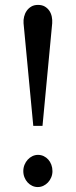

<svg xmlns="http://www.w3.org/2000/svg" viewBox="-20 -736 306 772"><path d="M190.9 -47.9Q190.9 -34.7 186 -22.9Q181.2 -11.2 172.9 -2.4Q164.6 6.3 154.1 11.2Q143.6 16.1 131.8 16.1Q120.1 16.1 109.6 11.2Q99.1 6.3 91.1 -2.4Q83 -11.2 78.4 -22.9Q73.7 -34.7 73.7 -47.9Q73.7 -61.5 78.6 -73.5Q83.5 -85.4 91.6 -94.2Q99.6 -103 110.4 -108.2Q121.1 -113.3 132.8 -113.3Q145 -113.3 155.8 -108.2Q166.5 -103 174.3 -94.2Q182.1 -85.4 186.5 -73.5Q190.9 -61.5 190.9 -47.9ZM150.9 -230H113.8L74.7 -642.6Q73.7 -655.8 76.9 -668.9Q80.1 -682.1 87.4 -692.6Q94.7 -703.1 106 -709.7Q117.2 -716.3 132.8 -716.3Q148.9 -716.3 160.2 -709.7Q171.4 -703.1 178.5 -692.6Q185.5 -682.1 188.2 -668.9Q190.9 -655.8 189.9 -642.6Z"/></svg>

Font: Lora
Style: Regular
Weight: 400
Designer: Olga Karpushina, Alexei Vanyashin
Foundry: Cyreal (www.cyreal.org, a@cyreal.org)
Version: Version 1.014